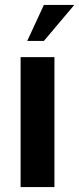

<svg xmlns="http://www.w3.org/2000/svg" viewBox="-20 -763 323 783"><path d="M202 -530V0H64V-530ZM283 -743 159 -596H91L159 -743Z"/></svg>

Font: Almarai Bold
Style: Regular
Weight: 700
Designer: Boutros International 2019
Foundry: Created by Boutros International 2019
Version: Version 1.10